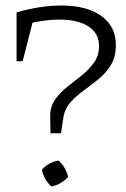

<svg xmlns="http://www.w3.org/2000/svg" viewBox="-20 -675 455 696"><path d="M203 -655Q295 -655 347.5 -617Q400 -579 400 -512Q400 -470 382.5 -440.5Q365 -411 338 -389Q311 -367 283.5 -347Q256 -327 235.5 -304Q215 -281 210 -251L201 -192H163L162 -255Q162 -289 179.5 -314Q197 -339 223.5 -360Q250 -381 276.5 -402Q303 -423 321 -448.5Q339 -474 339 -508Q339 -554 301 -579Q263 -604 194 -604Q151 -604 98 -593L62 -453H40V-630Q126 -655 203 -655ZM192 -93Q217 -72 227 -34Q202 -6 166 1Q138 -26 132 -60Q156 -87 192 -93Z"/></svg>

Font: Piazzolla Light
Style: Regular
Weight: 300
Designer: Juan Pablo del Peral
Foundry: Huerta Tipografica
Version: Version 1.330